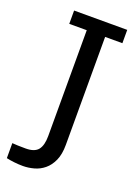

<svg xmlns="http://www.w3.org/2000/svg" viewBox="-161 -620 564 781"><g transform="rotate(20 120.5 -230.0)"><path d="M-31.2 29.8Q-20 30.8 -6.1 31.2Q7.8 31.7 27.3 31.7Q65.4 31.7 80.8 12.5Q96.2 -6.8 96.2 -46.9V-505.4H20.5V-563H250.5V-505.4H175.8V-38.1Q175.8 2.9 163.6 30Q151.4 57.1 131.8 73.2Q112.3 89.4 88.1 95.9Q64 102.5 40.5 102.5Q22.5 102.5 2.9 100.3Q-16.6 98.1 -31.2 94.7Z"/></g></svg>

Font: Rokkitt
Style: Regular
Weight: 400
Version: Version 1.2; ttfautohint (v1.5) -l 7 -r 28 -G 50 -x 13 -D la